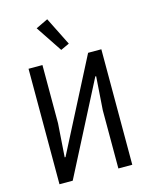

<svg xmlns="http://www.w3.org/2000/svg" viewBox="-137 -1035 874 1121"><g transform="rotate(-15 300.0 -474.5)"><path d="M80 0H160L445 -554H450L436 -352V0H520V-698H440L155 -144H150L164 -346V-698H80ZM293 -755 345 -779 260 -949 187 -914Z"/></g></svg>

Font: IBM Mono
Style: Regular
Weight: 400
Monospace: yes
Designer: Mike Abbink, Paul van der Laan, Pieter van Rosmalen
Foundry: Bold Monday
Version: Version 2.3